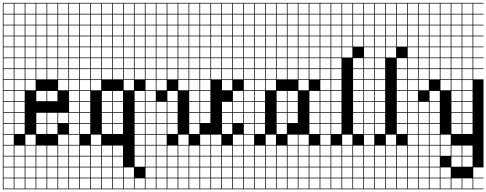

<svg xmlns="http://www.w3.org/2000/svg" viewBox="-20 -1025 3425 1352"><path d="M0 307.7V-1004.8H461.5V-1000H389.4V-927.9H461.5V-923.1H389.4V-851H461.5V-846.2H389.4V-774H461.5V-769.2H389.4V-697.1H461.5V-692.3H389.4V-620.2H461.5V-615.4H389.4V-543.3H461.5V-538.5H389.4V-466.3H461.5V-461.5H389.4V-389.4H461.5V-230.8H389.4V-158.7H461.5V-76.9H389.4V-4.8H461.5V0H389.4V72.1H461.5V76.9H389.4V149H461.5V153.8H389.4V226H461.5V230.8H389.4V302.9H461.5V307.7ZM312.5 -927.9H384.6V-1000H312.5ZM81.7 -927.9H153.8V-1000H81.7ZM158.7 -927.9H230.8V-1000H158.7ZM4.8 -927.9H76.9V-1000H4.8ZM235.6 -927.9H307.7V-1000H235.6ZM312.5 -851H384.6V-923.1H312.5ZM235.6 -851H307.7V-923.1H235.6ZM158.7 -851H230.8V-923.1H158.7ZM81.7 -851H153.8V-923.1H81.7ZM4.8 -851H76.9V-923.1H4.8ZM312.5 -774H384.6V-846.2H312.5ZM81.7 -774H153.8V-846.2H81.7ZM4.8 -774H76.9V-846.2H4.8ZM158.7 -774H230.8V-846.2H158.7ZM235.6 -774H307.7V-846.2H235.6ZM312.5 -697.1H384.6V-769.2H312.5ZM4.8 -697.1H76.9V-769.2H4.8ZM81.7 -697.1H153.8V-769.2H81.7ZM158.7 -697.1H230.8V-769.2H158.7ZM235.6 -697.1H307.7V-769.2H235.6ZM312.5 -620.2H384.6V-692.3H312.5ZM235.6 -620.2H307.7V-692.3H235.6ZM4.8 -620.2H76.9V-692.3H4.8ZM158.7 -620.2H230.8V-692.3H158.7ZM81.7 -620.2H153.8V-692.3H81.7ZM312.5 -543.3H384.6V-615.4H312.5ZM81.7 -543.3H153.8V-615.4H81.7ZM158.7 -543.3H230.8V-615.4H158.7ZM4.8 -543.3H76.9V-615.4H4.8ZM235.6 -543.3H307.7V-615.4H235.6ZM81.7 -466.3H153.8V-538.5H81.7ZM158.7 -466.3H230.8V-538.5H158.7ZM4.8 -466.3H76.9V-538.5H4.8ZM235.6 -466.3H307.7V-538.5H235.6ZM312.5 -466.3H384.6V-538.5H312.5ZM81.7 -389.4H153.8V-461.5H81.7ZM158.7 -389.4H230.8V-461.5H158.7ZM4.8 -389.4H76.9V-461.5H4.8ZM81.7 -312.5H153.8V-384.6H81.7ZM312.5 -312.5H384.6V-384.6H312.5ZM4.8 -312.5H76.9V-384.6H4.8ZM235.6 -312.5H307.7V-384.6H235.6ZM81.7 -235.6H153.8V-307.7H81.7ZM4.8 -235.6H76.9V-307.7H4.8ZM81.7 -158.7H153.8V-230.8H81.7ZM312.5 -158.7H384.6V-230.8H312.5ZM4.8 -158.7H76.9V-230.8H4.8ZM235.6 -158.7H307.7V-230.8H235.6ZM312.5 -81.7H384.6V-153.8H312.5ZM81.7 -81.7H153.8V-153.8H81.7ZM4.8 -81.7H76.9V-153.8H4.8ZM235.6 -81.7H307.7V-153.8H235.6ZM76.9 -76.9H4.8V-4.8H76.9ZM158.7 -4.8H230.8V-76.9H158.7ZM235.6 72.1H307.7V0H235.6ZM312.5 72.1H384.6V0H312.5ZM81.7 72.1H153.8V0H81.7ZM4.8 72.1H76.9V0H4.8ZM158.7 72.1H230.8V0H158.7ZM235.6 149H307.7V76.9H235.6ZM158.7 149H230.8V76.9H158.7ZM312.5 149H384.6V76.9H312.5ZM81.7 149H153.8V76.9H81.7ZM4.8 149H76.9V76.9H4.8ZM235.6 226H307.7V153.8H235.6ZM158.7 226H230.8V153.8H158.7ZM312.5 226H384.6V153.8H312.5ZM81.7 226H153.8V153.8H81.7ZM4.8 226H76.9V153.8H4.8ZM235.6 302.9H307.7V230.8H235.6ZM312.5 302.9H384.6V230.8H312.5ZM158.7 302.9H230.8V230.8H158.7ZM81.7 302.9H153.8V230.8H81.7ZM4.8 302.9H76.9V230.8H4.8Z M461.5 307.7V-1004.8H1000V-1000H927.9V-927.9H1000V-923.1H927.9V-851H1000V-846.2H927.9V-774H1000V-769.2H927.9V-697.1H1000V-692.3H927.9V-620.2H1000V-615.4H927.9V-543.3H1000V-538.5H927.9V-466.3H1000V-384.6H927.9V-312.5H1000V-307.7H927.9V-235.6H1000V-230.8H927.9V-158.7H1000V-153.8H927.9V-81.7H1000V-76.9H927.9V-4.8H1000V0H927.9V72.1H1000V76.9H927.9V149H1000V230.8H927.9V302.9H1000V307.7ZM851 -927.9H923.1V-1000H851ZM774 -927.9H846.2V-1000H774ZM697.1 -927.9H769.2V-1000H697.1ZM620.2 -927.9H692.3V-1000H620.2ZM543.3 -927.9H615.4V-1000H543.3ZM466.3 -927.9H538.5V-1000H466.3ZM851 -851H923.1V-923.1H851ZM774 -851H846.2V-923.1H774ZM697.1 -851H769.2V-923.1H697.1ZM620.2 -851H692.3V-923.1H620.2ZM543.3 -851H615.4V-923.1H543.3ZM466.3 -851H538.5V-923.1H466.3ZM851 -774H923.1V-846.2H851ZM774 -774H846.2V-846.2H774ZM697.1 -774H769.2V-846.2H697.1ZM620.2 -774H692.3V-846.2H620.2ZM466.3 -774H538.5V-846.2H466.3ZM543.3 -774H615.4V-846.2H543.3ZM620.2 -697.1H692.3V-769.2H620.2ZM851 -697.1H923.1V-769.2H851ZM697.1 -697.1H769.2V-769.2H697.1ZM543.3 -697.1H615.4V-769.2H543.3ZM466.3 -697.1H538.5V-769.2H466.3ZM774 -697.1H846.2V-769.2H774ZM697.1 -620.2H769.2V-692.3H697.1ZM774 -620.2H846.2V-692.3H774ZM620.2 -620.2H692.3V-692.3H620.2ZM543.3 -620.2H615.4V-692.3H543.3ZM851 -620.2H923.1V-692.3H851ZM466.3 -620.2H538.5V-692.3H466.3ZM620.2 -543.3H692.3V-615.4H620.2ZM774 -543.3H846.2V-615.4H774ZM466.3 -543.3H538.5V-615.4H466.3ZM543.3 -543.3H615.4V-615.4H543.3ZM851 -543.3H923.1V-615.4H851ZM697.1 -543.3H769.2V-615.4H697.1ZM851 -466.3H923.1V-538.5H851ZM620.2 -466.3H692.3V-538.5H620.2ZM697.1 -466.3H769.2V-538.5H697.1ZM543.3 -466.3H615.4V-538.5H543.3ZM466.3 -466.3H538.5V-538.5H466.3ZM774 -466.3H846.2V-538.5H774ZM851 -389.4H923.1V-461.5H851ZM620.2 -389.4H692.3V-461.5H620.2ZM543.3 -389.4H615.4V-461.5H543.3ZM466.3 -389.4H538.5V-461.5H466.3ZM543.3 -312.5H615.4V-384.6H543.3ZM466.3 -312.5H538.5V-384.6H466.3ZM774 -312.5H846.2V-384.6H774ZM697.1 -312.5H769.2V-384.6H697.1ZM697.1 -235.6H769.2V-307.7H697.1ZM774 -235.6H846.2V-307.7H774ZM543.3 -235.6H615.4V-307.7H543.3ZM466.3 -235.6H538.5V-307.7H466.3ZM697.1 -158.7H769.2V-230.8H697.1ZM774 -158.7H846.2V-230.8H774ZM543.3 -158.7H615.4V-230.8H543.3ZM466.3 -158.7H538.5V-230.8H466.3ZM697.1 -81.7H769.2V-153.8H697.1ZM466.3 -81.7H538.5V-153.8H466.3ZM543.3 -81.7H615.4V-153.8H543.3ZM774 -81.7H846.2V-153.8H774ZM538.5 -76.9H466.3V-4.8H538.5ZM620.2 -4.8H692.3V-76.9H620.2ZM774 72.1H846.2V0H774ZM697.1 72.1H769.2V0H697.1ZM620.2 72.1H692.3V0H620.2ZM466.3 72.1H538.5V0H466.3ZM543.3 72.1H615.4V0H543.3ZM774 149H846.2V76.9H774ZM697.1 149H769.2V76.9H697.1ZM466.3 149H538.5V76.9H466.3ZM620.2 149H692.3V76.9H620.2ZM543.3 149H615.4V76.9H543.3ZM774 226H846.2V153.8H774ZM697.1 226H769.2V153.8H697.1ZM543.3 226H615.4V153.8H543.3ZM851 226H923.1V153.8H851ZM620.2 226H692.3V153.8H620.2ZM466.3 226H538.5V153.8H466.3ZM774 302.9H846.2V230.8H774ZM697.1 302.9H769.2V230.8H697.1ZM851 302.9H923.1V230.8H851ZM620.2 302.9H692.3V230.8H620.2ZM543.3 302.9H615.4V230.8H543.3ZM466.3 302.9H538.5V230.8H466.3Z M1000 307.7V-1004.8H1692.3V-1000H1620.2V-927.9H1692.3V-923.1H1620.2V-851H1692.3V-846.2H1620.2V-774H1692.3V-769.2H1620.2V-697.1H1692.3V-692.3H1620.2V-620.2H1692.3V-615.4H1620.2V-543.3H1692.3V-538.5H1620.2V-466.3H1692.3V-384.6H1620.2V-312.5H1692.3V-307.7H1620.2V-235.6H1692.3V-230.8H1620.2V-158.7H1692.3V-76.9H1620.2V-4.8H1692.3V0H1620.2V72.1H1692.3V76.9H1620.2V149H1692.3V153.8H1620.2V226H1692.3V230.8H1620.2V302.9H1692.3V307.7ZM1543.3 -927.9H1615.4V-1000H1543.3ZM1466.3 -927.9H1538.5V-1000H1466.3ZM1389.4 -927.9H1461.5V-1000H1389.4ZM1312.5 -927.9H1384.6V-1000H1312.5ZM1235.6 -927.9H1307.7V-1000H1235.6ZM1158.7 -927.9H1230.8V-1000H1158.7ZM1081.7 -927.9H1153.8V-1000H1081.7ZM1004.8 -927.9H1076.9V-1000H1004.8ZM1235.6 -851H1307.7V-923.1H1235.6ZM1389.4 -851H1461.5V-923.1H1389.4ZM1081.7 -851H1153.8V-923.1H1081.7ZM1004.8 -851H1076.9V-923.1H1004.8ZM1543.3 -851H1615.4V-923.1H1543.3ZM1158.7 -851H1230.8V-923.1H1158.7ZM1312.5 -851H1384.6V-923.1H1312.5ZM1466.3 -851H1538.5V-923.1H1466.3ZM1466.3 -774H1538.5V-846.2H1466.3ZM1389.4 -774H1461.5V-846.2H1389.4ZM1235.6 -774H1307.7V-846.2H1235.6ZM1004.8 -774H1076.9V-846.2H1004.8ZM1543.3 -774H1615.4V-846.2H1543.3ZM1081.7 -774H1153.8V-846.2H1081.7ZM1158.7 -774H1230.8V-846.2H1158.7ZM1312.5 -774H1384.6V-846.2H1312.5ZM1466.3 -697.1H1538.5V-769.2H1466.3ZM1235.6 -697.1H1307.7V-769.2H1235.6ZM1312.5 -697.1H1384.6V-769.2H1312.5ZM1081.7 -697.1H1153.8V-769.2H1081.7ZM1543.3 -697.1H1615.4V-769.2H1543.3ZM1004.8 -697.1H1076.9V-769.2H1004.8ZM1158.7 -697.1H1230.8V-769.2H1158.7ZM1389.4 -697.1H1461.5V-769.2H1389.4ZM1543.3 -620.2H1615.4V-692.3H1543.3ZM1081.7 -620.2H1153.8V-692.3H1081.7ZM1466.3 -620.2H1538.5V-692.3H1466.3ZM1158.7 -620.2H1230.8V-692.3H1158.7ZM1004.8 -620.2H1076.9V-692.3H1004.8ZM1312.5 -620.2H1384.6V-692.3H1312.5ZM1235.6 -620.2H1307.7V-692.3H1235.6ZM1389.4 -620.2H1461.5V-692.3H1389.4ZM1389.4 -543.3H1461.5V-615.4H1389.4ZM1158.7 -543.3H1230.8V-615.4H1158.7ZM1466.3 -543.3H1538.5V-615.4H1466.3ZM1235.6 -543.3H1307.7V-615.4H1235.6ZM1081.7 -543.3H1153.8V-615.4H1081.7ZM1312.5 -543.3H1384.6V-615.4H1312.5ZM1543.3 -543.3H1615.4V-615.4H1543.3ZM1004.8 -543.3H1076.9V-615.4H1004.8ZM1158.7 -466.3H1230.8V-538.5H1158.7ZM1081.7 -466.3H1153.8V-538.5H1081.7ZM1389.4 -466.3H1461.5V-538.5H1389.4ZM1312.5 -466.3H1384.6V-538.5H1312.5ZM1543.3 -466.3H1615.4V-538.5H1543.3ZM1004.8 -466.3H1076.9V-538.5H1004.8ZM1235.6 -466.3H1307.7V-538.5H1235.6ZM1466.3 -466.3H1538.5V-538.5H1466.3ZM1235.6 -389.4H1307.7V-461.5H1235.6ZM1389.4 -389.4H1461.5V-461.5H1389.4ZM1004.8 -389.4H1076.9V-461.5H1004.8ZM1081.7 -389.4H1153.8V-461.5H1081.7ZM1543.3 -389.4H1615.4V-461.5H1543.3ZM1312.5 -389.4H1384.6V-461.5H1312.5ZM1076.9 -384.6H1004.8V-312.5H1076.9ZM1312.5 -312.5H1384.6V-384.6H1312.5ZM1389.4 -312.5H1461.5V-384.6H1389.4ZM1158.7 -312.5H1230.8V-384.6H1158.7ZM1312.5 -235.6H1384.6V-307.7H1312.5ZM1543.3 -235.6H1615.4V-307.7H1543.3ZM1004.8 -235.6H1076.9V-307.7H1004.8ZM1081.7 -235.6H1153.8V-307.7H1081.7ZM1389.4 -235.6H1461.5V-307.7H1389.4ZM1158.7 -235.6H1230.8V-307.7H1158.7ZM1004.8 -158.7H1076.9V-230.8H1004.8ZM1312.5 -158.7H1384.6V-230.8H1312.5ZM1543.3 -158.7H1615.4V-230.8H1543.3ZM1081.7 -158.7H1153.8V-230.8H1081.7ZM1158.7 -158.7H1230.8V-230.8H1158.7ZM1389.4 -158.7H1461.5V-230.8H1389.4ZM1312.5 -81.7H1384.6V-153.8H1312.5ZM1081.7 -81.7H1153.8V-153.8H1081.7ZM1543.3 -81.7H1615.4V-153.8H1543.3ZM1004.8 -81.7H1076.9V-153.8H1004.8ZM1158.7 -81.7H1230.8V-153.8H1158.7ZM1081.7 -4.8H1153.8V-76.9H1081.7ZM1235.6 -4.8H1307.7V-76.9H1235.6ZM1466.3 -4.8H1538.5V-76.9H1466.3ZM1389.4 -4.8H1461.5V-76.9H1389.4ZM1004.8 -4.8H1076.9V-76.9H1004.8ZM1312.5 72.1H1384.6V0H1312.5ZM1389.4 72.1H1461.5V0H1389.4ZM1158.7 72.1H1230.8V0H1158.7ZM1081.7 72.1H1153.8V0H1081.7ZM1004.8 72.1H1076.9V0H1004.8ZM1235.6 72.1H1307.7V0H1235.6ZM1543.3 72.1H1615.4V0H1543.3ZM1466.3 72.1H1538.5V0H1466.3ZM1466.3 149H1538.5V76.9H1466.3ZM1158.7 149H1230.8V76.9H1158.7ZM1004.8 149H1076.9V76.9H1004.8ZM1312.5 149H1384.6V76.9H1312.5ZM1543.3 149H1615.4V76.9H1543.3ZM1235.6 149H1307.7V76.9H1235.6ZM1081.7 149H1153.8V76.9H1081.7ZM1389.4 149H1461.5V76.9H1389.4ZM1389.4 226H1461.5V153.8H1389.4ZM1158.7 226H1230.8V153.8H1158.7ZM1235.6 226H1307.7V153.8H1235.6ZM1543.3 226H1615.4V153.8H1543.3ZM1466.3 226H1538.5V153.8H1466.3ZM1004.8 226H1076.9V153.8H1004.8ZM1312.5 226H1384.6V153.8H1312.5ZM1081.7 226H1153.8V153.8H1081.7ZM1158.7 302.9H1230.8V230.8H1158.7ZM1389.4 302.9H1461.5V230.8H1389.4ZM1543.3 302.9H1615.4V230.8H1543.3ZM1466.3 302.9H1538.5V230.8H1466.3ZM1312.5 302.9H1384.6V230.8H1312.5ZM1235.6 302.9H1307.7V230.8H1235.6ZM1081.7 302.9H1153.8V230.8H1081.7ZM1004.8 302.9H1076.9V230.8H1004.8Z M1692.3 307.7V-1004.8H2230.8V-1000H2158.7V-927.9H2230.8V-923.1H2158.7V-851H2230.8V-846.2H2158.7V-774H2230.8V-769.2H2158.7V-697.1H2230.8V-692.3H2158.7V-620.2H2230.8V-615.4H2158.7V-543.3H2230.8V-538.5H2158.7V-466.3H2230.8V-384.6H2158.7V-312.5H2230.8V-307.7H2158.7V-235.6H2230.8V-230.8H2158.7V-158.7H2230.8V-153.8H2158.7V-81.7H2230.8V0H2158.7V72.1H2230.8V76.9H2158.7V149H2230.8V153.8H2158.7V226H2230.8V230.8H2158.7V302.9H2230.8V307.7ZM2081.7 -927.9H2153.8V-1000H2081.7ZM2004.8 -927.9H2076.9V-1000H2004.8ZM1927.9 -927.9H2000V-1000H1927.9ZM1851 -927.9H1923.1V-1000H1851ZM1774 -927.9H1846.2V-1000H1774ZM1697.1 -927.9H1769.2V-1000H1697.1ZM1851 -851H1923.1V-923.1H1851ZM2004.8 -851H2076.9V-923.1H2004.8ZM1774 -851H1846.2V-923.1H1774ZM1697.1 -851H1769.2V-923.1H1697.1ZM1927.9 -851H2000V-923.1H1927.9ZM2081.7 -851H2153.8V-923.1H2081.7ZM2004.8 -774H2076.9V-846.2H2004.8ZM1774 -774H1846.2V-846.2H1774ZM1697.1 -774H1769.2V-846.2H1697.1ZM2081.7 -774H2153.8V-846.2H2081.7ZM1927.9 -774H2000V-846.2H1927.9ZM1851 -774H1923.1V-846.2H1851ZM1851 -697.1H1923.1V-769.2H1851ZM2004.8 -697.1H2076.9V-769.2H2004.8ZM1697.1 -697.1H1769.2V-769.2H1697.1ZM2081.7 -697.1H2153.8V-769.2H2081.7ZM1774 -697.1H1846.2V-769.2H1774ZM1927.9 -697.1H2000V-769.2H1927.9ZM2004.8 -620.2H2076.9V-692.3H2004.8ZM1927.9 -620.2H2000V-692.3H1927.9ZM2081.7 -620.2H2153.8V-692.3H2081.7ZM1697.1 -620.2H1769.2V-692.3H1697.1ZM1774 -620.2H1846.2V-692.3H1774ZM1851 -620.2H1923.1V-692.3H1851ZM1774 -543.3H1846.2V-615.4H1774ZM1697.1 -543.3H1769.2V-615.4H1697.1ZM2081.7 -543.3H2153.8V-615.4H2081.7ZM1927.9 -543.3H2000V-615.4H1927.9ZM2004.8 -543.3H2076.9V-615.4H2004.8ZM1851 -543.3H1923.1V-615.4H1851ZM1927.9 -466.3H2000V-538.5H1927.9ZM1774 -466.3H1846.2V-538.5H1774ZM2081.7 -466.3H2153.8V-538.5H2081.7ZM1697.1 -466.3H1769.2V-538.5H1697.1ZM2004.8 -466.3H2076.9V-538.5H2004.8ZM1851 -466.3H1923.1V-538.5H1851ZM1851 -389.4H1923.1V-461.5H1851ZM2081.7 -389.4H2153.8V-461.5H2081.7ZM1774 -389.4H1846.2V-461.5H1774ZM1697.1 -389.4H1769.2V-461.5H1697.1ZM1774 -312.5H1846.2V-384.6H1774ZM1697.1 -312.5H1769.2V-384.6H1697.1ZM2004.8 -312.5H2076.9V-384.6H2004.8ZM1927.9 -312.5H2000V-384.6H1927.9ZM1697.1 -235.6H1769.2V-307.7H1697.1ZM1927.9 -235.6H2000V-307.7H1927.9ZM2004.8 -235.6H2076.9V-307.7H2004.8ZM1774 -235.6H1846.2V-307.7H1774ZM1927.9 -158.7H2000V-230.8H1927.9ZM1697.1 -158.7H1769.2V-230.8H1697.1ZM1774 -158.7H1846.2V-230.8H1774ZM2004.8 -158.7H2076.9V-230.8H2004.8ZM1927.9 -81.7H2000V-153.8H1927.9ZM1774 -81.7H1846.2V-153.8H1774ZM1697.1 -81.7H1769.2V-153.8H1697.1ZM1769.2 -76.9H1697.1V-4.8H1769.2ZM2004.8 -4.8H2076.9V-76.9H2004.8ZM1851 -4.8H1923.1V-76.9H1851ZM2081.7 -4.8H2153.8V-76.9H2081.7ZM2004.8 72.1H2076.9V0H2004.8ZM1927.9 72.1H2000V0H1927.9ZM1851 72.1H1923.1V0H1851ZM2081.7 72.1H2153.8V0H2081.7ZM1697.1 72.1H1769.2V0H1697.1ZM1774 72.1H1846.2V0H1774ZM2004.8 149H2076.9V76.9H2004.8ZM1697.1 149H1769.2V76.9H1697.1ZM1851 149H1923.1V76.9H1851ZM2081.7 149H2153.8V76.9H2081.7ZM1774 149H1846.2V76.9H1774ZM1927.9 149H2000V76.9H1927.9ZM2004.8 226H2076.9V153.8H2004.8ZM1697.1 226H1769.2V153.8H1697.1ZM1927.9 226H2000V153.8H1927.9ZM2081.7 226H2153.8V153.8H2081.7ZM1851 226H1923.1V153.8H1851ZM1774 226H1846.2V153.8H1774ZM2004.8 302.9H2076.9V230.8H2004.8ZM1927.9 302.9H2000V230.8H1927.9ZM1697.1 302.9H1769.2V230.8H1697.1ZM2081.7 302.9H2153.8V230.8H2081.7ZM1851 302.9H1923.1V230.8H1851ZM1774 302.9H1846.2V230.8H1774Z M2230.8 307.7V-1004.8H2538.5V-1000H2466.3V-927.9H2538.5V-923.1H2466.3V-851H2538.5V-846.2H2466.3V-774H2538.5V-769.2H2466.3V-697.1H2538.5V-615.4H2466.3V-543.3H2538.5V-538.5H2466.3V-466.3H2538.5V-461.5H2466.3V-389.4H2538.5V-384.6H2466.3V-312.5H2538.5V-307.7H2466.3V-235.6H2538.5V-230.8H2466.3V-158.7H2538.5V-153.8H2466.3V-81.7H2538.5V0H2466.3V72.1H2538.5V76.9H2466.3V149H2538.5V153.8H2466.3V226H2538.5V230.8H2466.3V302.9H2538.5V307.7ZM2389.4 -927.9H2461.5V-1000H2389.4ZM2312.5 -927.9H2384.6V-1000H2312.5ZM2235.6 -927.9H2307.7V-1000H2235.6ZM2389.4 -851H2461.5V-923.1H2389.4ZM2235.6 -851H2307.7V-923.1H2235.6ZM2312.5 -851H2384.6V-923.1H2312.5ZM2389.4 -774H2461.5V-846.2H2389.4ZM2235.6 -774H2307.7V-846.2H2235.6ZM2312.5 -774H2384.6V-846.2H2312.5ZM2389.4 -697.1H2461.5V-769.2H2389.4ZM2235.6 -697.1H2307.7V-769.2H2235.6ZM2312.5 -697.1H2384.6V-769.2H2312.5ZM2389.4 -620.2H2461.5V-692.3H2389.4ZM2235.6 -620.2H2307.7V-692.3H2235.6ZM2312.5 -620.2H2384.6V-692.3H2312.5ZM2235.6 -543.3H2307.7V-615.4H2235.6ZM2312.5 -543.3H2384.6V-615.4H2312.5ZM2235.6 -466.3H2307.7V-538.5H2235.6ZM2312.5 -466.3H2384.6V-538.5H2312.5ZM2235.6 -389.4H2307.7V-461.5H2235.6ZM2312.5 -389.4H2384.6V-461.5H2312.5ZM2235.6 -312.5H2307.7V-384.6H2235.6ZM2312.5 -312.5H2384.6V-384.6H2312.5ZM2235.6 -235.6H2307.7V-307.7H2235.6ZM2312.5 -235.6H2384.6V-307.7H2312.5ZM2235.6 -158.7H2307.7V-230.8H2235.6ZM2312.5 -158.7H2384.6V-230.8H2312.5ZM2312.5 -81.7H2384.6V-153.8H2312.5ZM2235.6 -81.7H2307.7V-153.8H2235.6ZM2389.4 -4.8H2461.5V-76.9H2389.4ZM2307.7 -76.9H2235.6V-4.8H2307.7ZM2312.5 72.1H2384.6V0H2312.5ZM2389.4 72.1H2461.5V0H2389.4ZM2235.6 72.1H2307.7V0H2235.6ZM2312.5 149H2384.6V76.9H2312.5ZM2389.4 149H2461.5V76.9H2389.4ZM2235.6 149H2307.7V76.9H2235.6ZM2312.5 226H2384.6V153.8H2312.5ZM2389.4 226H2461.5V153.8H2389.4ZM2235.6 226H2307.7V153.8H2235.6ZM2312.5 302.9H2384.6V230.8H2312.5ZM2389.4 302.9H2461.5V230.8H2389.4ZM2235.6 302.9H2307.7V230.8H2235.6Z M2538.5 307.7V-1004.8H2846.2V-1000H2774V-927.9H2846.2V-923.1H2774V-851H2846.2V-846.2H2774V-774H2846.2V-769.2H2774V-697.1H2846.2V-615.4H2774V-543.3H2846.2V-538.5H2774V-466.3H2846.2V-461.5H2774V-389.4H2846.2V-384.6H2774V-312.5H2846.2V-307.7H2774V-235.6H2846.2V-230.8H2774V-158.7H2846.2V-153.8H2774V-81.7H2846.2V0H2774V72.1H2846.2V76.9H2774V149H2846.2V153.8H2774V226H2846.2V230.8H2774V302.9H2846.2V307.7ZM2697.1 -927.9H2769.2V-1000H2697.1ZM2620.2 -927.9H2692.3V-1000H2620.2ZM2543.3 -927.9H2615.4V-1000H2543.3ZM2697.1 -851H2769.2V-923.1H2697.1ZM2543.3 -851H2615.4V-923.1H2543.3ZM2620.2 -851H2692.3V-923.1H2620.2ZM2697.1 -774H2769.2V-846.2H2697.1ZM2543.3 -774H2615.4V-846.2H2543.3ZM2620.2 -774H2692.3V-846.2H2620.2ZM2697.1 -697.1H2769.2V-769.2H2697.1ZM2543.3 -697.1H2615.4V-769.2H2543.3ZM2620.2 -697.1H2692.3V-769.2H2620.2ZM2697.1 -620.2H2769.2V-692.3H2697.1ZM2543.3 -620.2H2615.4V-692.3H2543.3ZM2620.2 -620.2H2692.3V-692.3H2620.2ZM2543.3 -543.3H2615.4V-615.4H2543.3ZM2620.2 -543.3H2692.3V-615.4H2620.2ZM2543.3 -466.3H2615.4V-538.5H2543.3ZM2620.2 -466.3H2692.3V-538.5H2620.2ZM2543.3 -389.4H2615.4V-461.5H2543.3ZM2620.2 -389.4H2692.3V-461.5H2620.2ZM2543.3 -312.5H2615.4V-384.6H2543.3ZM2620.2 -312.5H2692.3V-384.6H2620.2ZM2543.3 -235.6H2615.4V-307.7H2543.3ZM2620.2 -235.6H2692.3V-307.7H2620.2ZM2543.3 -158.7H2615.4V-230.8H2543.3ZM2620.2 -158.7H2692.3V-230.8H2620.2ZM2620.2 -81.7H2692.3V-153.8H2620.2ZM2543.3 -81.7H2615.4V-153.8H2543.3ZM2697.1 -4.8H2769.2V-76.9H2697.1ZM2615.4 -76.9H2543.3V-4.8H2615.4ZM2620.2 72.1H2692.3V0H2620.2ZM2697.1 72.1H2769.2V0H2697.1ZM2543.3 72.1H2615.4V0H2543.3ZM2620.2 149H2692.3V76.9H2620.2ZM2697.1 149H2769.2V76.9H2697.1ZM2543.3 149H2615.4V76.9H2543.3ZM2620.2 226H2692.3V153.8H2620.2ZM2697.1 226H2769.2V153.8H2697.1ZM2543.3 226H2615.4V153.8H2543.3ZM2620.2 302.9H2692.3V230.8H2620.2ZM2697.1 302.9H2769.2V230.8H2697.1ZM2543.3 302.9H2615.4V230.8H2543.3Z M2846.2 307.7V-1004.8H3384.6V-1000H3312.5V-927.9H3384.6V-923.1H3312.5V-851H3384.6V-846.2H3312.5V-774H3384.6V-769.2H3312.5V-697.1H3384.6V-692.3H3312.5V-620.2H3384.6V-615.4H3312.5V-543.3H3384.6V-538.5H3312.5V-466.3H3384.6V153.8H3312.5V226H3384.6V230.8H3312.5V302.9H3384.6V307.7ZM3235.6 -927.9H3307.7V-1000H3235.6ZM3158.7 -927.9H3230.8V-1000H3158.7ZM3081.7 -927.9H3153.8V-1000H3081.7ZM3004.8 -927.9H3076.9V-1000H3004.8ZM2927.9 -927.9H3000V-1000H2927.9ZM2851 -927.9H2923.1V-1000H2851ZM3235.6 -851H3307.7V-923.1H3235.6ZM3158.7 -851H3230.8V-923.1H3158.7ZM3081.7 -851H3153.8V-923.1H3081.7ZM3004.8 -851H3076.9V-923.1H3004.8ZM2927.9 -851H3000V-923.1H2927.9ZM2851 -851H2923.1V-923.1H2851ZM3235.6 -774H3307.7V-846.2H3235.6ZM3158.7 -774H3230.8V-846.2H3158.7ZM3081.7 -774H3153.8V-846.2H3081.7ZM3004.8 -774H3076.9V-846.2H3004.8ZM2851 -774H2923.1V-846.2H2851ZM2927.9 -774H3000V-846.2H2927.9ZM3004.8 -697.1H3076.9V-769.2H3004.8ZM3235.6 -697.1H3307.7V-769.2H3235.6ZM2927.9 -697.1H3000V-769.2H2927.9ZM3158.7 -697.1H3230.8V-769.2H3158.7ZM2851 -697.1H2923.1V-769.2H2851ZM3081.7 -697.1H3153.8V-769.2H3081.7ZM3235.6 -620.2H3307.7V-692.3H3235.6ZM2927.9 -620.2H3000V-692.3H2927.9ZM2851 -620.2H2923.1V-692.3H2851ZM3158.7 -620.2H3230.8V-692.3H3158.7ZM3081.7 -620.2H3153.8V-692.3H3081.7ZM3004.8 -620.2H3076.9V-692.3H3004.8ZM3081.7 -543.3H3153.8V-615.4H3081.7ZM3235.6 -543.3H3307.7V-615.4H3235.6ZM2927.9 -543.3H3000V-615.4H2927.9ZM3158.7 -543.3H3230.8V-615.4H3158.7ZM3004.8 -543.3H3076.9V-615.4H3004.8ZM2851 -543.3H2923.1V-615.4H2851ZM3235.6 -466.3H3307.7V-538.5H3235.6ZM2927.9 -466.3H3000V-538.5H2927.9ZM3158.7 -466.3H3230.8V-538.5H3158.7ZM3081.7 -466.3H3153.8V-538.5H3081.7ZM3004.8 -466.3H3076.9V-538.5H3004.8ZM2851 -466.3H2923.1V-538.5H2851ZM3235.6 -389.4H3307.7V-461.5H3235.6ZM2927.9 -389.4H3000V-461.5H2927.9ZM3158.7 -389.4H3230.8V-461.5H3158.7ZM3081.7 -389.4H3153.8V-461.5H3081.7ZM2851 -389.4H2923.1V-461.5H2851ZM2923.1 -384.6H2851V-312.5H2923.1ZM3004.8 -312.5H3076.9V-384.6H3004.8ZM3158.7 -312.5H3230.8V-384.6H3158.7ZM3235.6 -312.5H3307.7V-384.6H3235.6ZM3004.8 -235.6H3076.9V-307.7H3004.8ZM2851 -235.6H2923.1V-307.7H2851ZM2927.9 -235.6H3000V-307.7H2927.9ZM3158.7 -235.6H3230.8V-307.7H3158.7ZM3235.6 -235.6H3307.7V-307.7H3235.6ZM3004.8 -158.7H3076.9V-230.8H3004.8ZM2851 -158.7H2923.1V-230.8H2851ZM2927.9 -158.7H3000V-230.8H2927.9ZM3158.7 -158.7H3230.8V-230.8H3158.7ZM3235.6 -158.7H3307.7V-230.8H3235.6ZM2927.9 -81.7H3000V-153.8H2927.9ZM3004.8 -81.7H3076.9V-153.8H3004.8ZM2851 -81.7H2923.1V-153.8H2851ZM3158.7 -81.7H3230.8V-153.8H3158.7ZM3235.6 -81.7H3307.7V-153.8H3235.6ZM2927.9 -4.8H3000V-76.9H2927.9ZM3081.7 -4.8H3153.8V-76.9H3081.7ZM3004.8 -4.8H3076.9V-76.9H3004.8ZM2851 -4.8H2923.1V-76.9H2851ZM2927.9 72.1H3000V0H2927.9ZM3081.7 72.1H3153.8V0H3081.7ZM3158.7 72.1H3230.8V0H3158.7ZM3004.8 72.1H3076.9V0H3004.8ZM2851 72.1H2923.1V0H2851ZM3235.6 72.1H3307.7V0H3235.6ZM3004.8 149H3076.9V76.9H3004.8ZM3235.6 149H3307.7V76.9H3235.6ZM2851 149H2923.1V76.9H2851ZM3158.7 149H3230.8V76.9H3158.7ZM2927.9 149H3000V76.9H2927.9ZM3004.8 226H3076.9V153.8H3004.8ZM2927.9 226H3000V153.8H2927.9ZM3081.7 226H3153.8V153.8H3081.7ZM2851 226H2923.1V153.8H2851ZM2927.9 302.9H3000V230.8H2927.9ZM3004.8 302.9H3076.9V230.8H3004.8ZM3235.6 302.9H3307.7V230.8H3235.6ZM3158.7 302.9H3230.8V230.8H3158.7ZM3081.7 302.9H3153.8V230.8H3081.7ZM2851 302.9H2923.1V230.8H2851Z"/></svg>

Font: Jacquarda Bastarda 9 Charted
Style: Regular
Weight: 400
Designer: Sarah Cadigan-Fried
Version: Version 1.000; ttfautohint (v1.8.4.7-5d5b)